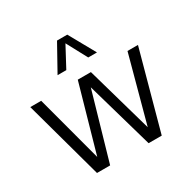

<svg xmlns="http://www.w3.org/2000/svg" viewBox="-176 -980 1148 1152"><g transform="rotate(-30 398.0 -404.0)"><path d="M174 0 25 -542.5H100.5L227 -69H219.5L354 -542.5H445L579.5 -69.5H570.5L698.5 -542.5H771L622.5 0H531.5L394.5 -478.5H403L265 0ZM262.5 -626.5 363.5 -808H434.5L535.5 -626.5H475L392 -781.5H406L323 -626.5Z"/></g></svg>

Font: Encode Sans SemiCondensed
Style: Regular
Weight: 400
Width: 4
Designer: Multiple Designers
Foundry: Impallari Type
Version: Version 3.002